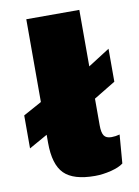

<svg xmlns="http://www.w3.org/2000/svg" viewBox="-82 -755 594 820"><g transform="rotate(-10 215.5 -345.0)"><path d="M414 -372 320 -315V-199Q320 -168 329 -154.5Q338 -141 361 -141Q379 -141 397 -146L387 -22Q369 -8 333 1Q297 10 263 10Q170 10 130 -30Q90 -70 90 -164V-199L10 -154V-297L90 -341V-700H320V-455L414 -515Z"/></g></svg>

Font: Elaine Sans Black
Style: Regular
Weight: 900
Designer: Wei Huang
Foundry: Wei Huang
Version: Version 2.001;December 24, 2019;FontCreator 12.0.0.2547 64-b